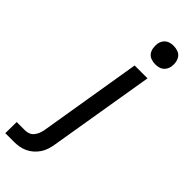

<svg xmlns="http://www.w3.org/2000/svg" viewBox="-405 -768 1013 1013"><g transform="rotate(45 101.0 -262.0)"><path d="M-98 215 -97 131H-34Q-21 131 -8 126Q5 121 14 110Q23 99 28 86.5Q33 74 36 61L132 -520H228L129 75Q126 93 120 112Q114 131 102.5 148Q91 165 75.5 178.5Q60 192 41.5 200.5Q23 209 4 212Q-15 215 -34 215ZM204 -601Q188 -601 172.5 -606.5Q157 -612 148 -624.5Q139 -637 136.5 -653.5Q134 -670 136 -687Q138 -698 144 -709Q150 -720 160 -727Q170 -734 181.5 -736.5Q193 -739 205 -739Q221 -739 236.5 -733.5Q252 -728 261 -715.5Q270 -703 273 -686.5Q276 -670 273 -653Q271 -642 265 -631Q259 -620 249 -613Q239 -606 227.5 -603.5Q216 -601 204 -601Z"/></g></svg>

Font: Iosevka Aile Medium
Style: Italic
Weight: 500
Italic angle: -9°
Designer: Belleve Invis
Foundry: Belleve Invis
Version: Version 31.1.0; ttfautohint (v1.8.4)